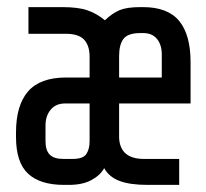

<svg xmlns="http://www.w3.org/2000/svg" viewBox="-20 -520 580 540"><path d="M273 -47Q262 -27 237 -13.5Q212 0 174 0H160Q93 0 59 -31.5Q25 -63 25 -135V-147Q25 -224 59 -263Q93 -302 166 -302H232V-360Q232 -392 216.5 -408.5Q201 -425 165 -425H60V-500H155Q200 -500 226 -491Q252 -482 275 -463Q296 -483 316.5 -491.5Q337 -500 375 -500H382Q452 -500 484 -461Q516 -422 516 -345V-229H315V-132Q318 -73 385 -73H484V0H395Q346 0 316.5 -11Q287 -22 273 -47ZM435 -367Q435 -394 421.5 -410.5Q408 -427 383 -427H375Q340 -427 327.5 -411Q315 -395 315 -362V-302H435ZM108 -167V-123Q108 -97 120 -85Q132 -73 158 -73H184Q214 -73 223 -87Q232 -101 232 -123V-229H163Q137 -229 122.5 -211.5Q108 -194 108 -167Z"/></svg>

Font: Share Tech Mono
Style: Regular
Weight: 400
Designer: Ralph Oliver du Carrois
Foundry: Ralph Oliver du Carrois
Version: Version 1.003